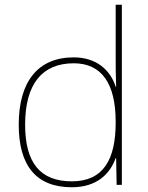

<svg xmlns="http://www.w3.org/2000/svg" viewBox="-20 -831 623 810"><path d="M283 -41C388 -41 444 -97 468 -164H470L472 -51H494V-811H468V-594C468 -552 468 -510 470 -465H468C446 -535 387 -589 291 -589C141 -589 59 -488 59 -305C59 -134 131 -41 283 -41ZM283 -66C149 -66 86 -145 86 -305C86 -478 159 -564 291 -564C410 -564 468 -477 468 -317V-314C468 -158 416 -66 283 -66Z"/></svg>

Font: Noto Sans Tamil UI Thin
Style: Regular
Weight: 100
Designer: Jelle Bosma - Monotype Design Team
Foundry: Monotype Imaging Inc.
Version: Version 2.004